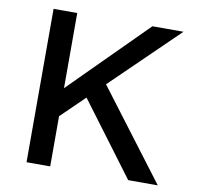

<svg xmlns="http://www.w3.org/2000/svg" viewBox="-78 -781 889 863"><g transform="rotate(10 366.0 -350.0)"><path d="M98 0V-700H206V-357L549 -700H691L389 -407L697 0H562L313 -333L206 -229V0Z"/></g></svg>

Font: Easer Grotesk
Style: Regular
Weight: 400
Designer: Boardeaser, Bonnie Shaver-Troup, Thomas Jockin
Foundry: Lexend
Version: Version 1.008;Glyphs 3.1.2 (3151)